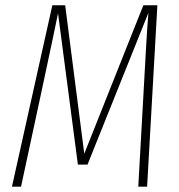

<svg xmlns="http://www.w3.org/2000/svg" viewBox="-20 -702 672 722"><path d="M571.8 -682.1 533.2 0H500L519 -339.8Q531.2 -571.3 538.1 -653.8L309.1 -83H272.9L198.2 -651.9Q192.4 -621.1 133.8 -347.2L59.1 0H24.9L176.8 -682.1H225.1L296.9 -124L519 -682.1Z"/></svg>

Font: Fira Sans Compressed UltraLight
Style: Italic
Weight: 200
Width: 3
Italic angle: -8°
Designer: Carrois Corporate & Edenspiekermann AG
Foundry: Carrois Corporate GbR & Edenspiekermann AG
Version: Version 4.203;PS 004.203;hotconv 1.0.88;makeotf.lib2.5.64775